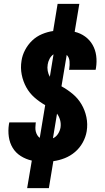

<svg xmlns="http://www.w3.org/2000/svg" viewBox="-20 -863 540 990"><path d="M120 107 144 -35Q113 -42 87 -58.5Q61 -75 45.5 -100.5Q30 -126 25.5 -157.5Q21 -189 26 -222L28 -232H165L164 -227Q163 -217 162.5 -206Q162 -195 164.5 -185Q167 -175 172 -166.5Q177 -158 185 -152L213 -321Q183 -338 157.5 -360.5Q132 -383 115.5 -413Q99 -443 92 -478Q85 -513 91 -550Q95 -578 109.5 -605.5Q124 -633 146 -654Q168 -675 196.5 -687Q225 -699 254 -703L277 -843H389L365 -699Q395 -692 419 -674.5Q443 -657 457.5 -631.5Q472 -606 476 -575.5Q480 -545 475 -513L473 -503H336L337 -508Q340 -527 338.5 -547Q337 -567 324 -580L297 -418Q328 -401 355 -378.5Q382 -356 400 -325.5Q418 -295 425.5 -259Q433 -223 427 -186Q422 -156 406.5 -128Q391 -100 367 -79.5Q343 -59 314 -47.5Q285 -36 255 -32L232 107ZM237 -467 256 -583Q243 -574 235.5 -559.5Q228 -545 226 -531Q223 -514 226 -497.5Q229 -481 237 -467ZM253 -150Q269 -157 279 -172.5Q289 -188 292 -205Q295 -225 290 -243.5Q285 -262 274 -277Z"/></svg>

Font: Iosevka Heavy Oblique
Style: Regular
Weight: 900
Italic angle: -9°
Monospace: yes
Designer: Belleve Invis
Foundry: Belleve Invis
Version: Version 32.5.0; ttfautohint (v1.8.4)